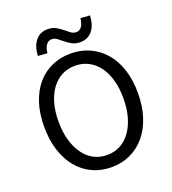

<svg xmlns="http://www.w3.org/2000/svg" viewBox="-151 -954 967 1080"><g transform="rotate(-20 332.0 -414.5)"><path d="M332 12Q270 12 218.5 -12Q167 -36 130 -80.5Q93 -125 72.5 -188.5Q52 -252 52 -331Q52 -410 72.5 -472.5Q93 -535 130 -578.5Q167 -622 218.5 -645Q270 -668 332 -668Q394 -668 445.5 -644.5Q497 -621 534.5 -577.5Q572 -534 592.5 -471.5Q613 -409 613 -331Q613 -252 592.5 -188.5Q572 -125 534.5 -80.5Q497 -36 445.5 -12Q394 12 332 12ZM332 -61Q376 -61 411.5 -80Q447 -99 472.5 -134.5Q498 -170 512 -219.5Q526 -269 526 -331Q526 -392 512 -441Q498 -490 472.5 -524Q447 -558 411.5 -576.5Q376 -595 332 -595Q288 -595 252.5 -576.5Q217 -558 191.5 -524Q166 -490 152 -441Q138 -392 138 -331Q138 -269 152 -219.5Q166 -170 191.5 -134.5Q217 -99 252.5 -80Q288 -61 332 -61ZM407 -709Q379 -709 359 -720Q339 -731 322.5 -744.5Q306 -758 291.5 -769Q277 -780 259 -780Q240 -780 227 -763Q214 -746 211 -714L155 -718Q158 -775 185 -808Q212 -841 257 -841Q285 -841 305 -830Q325 -819 341.5 -805.5Q358 -792 372.5 -781Q387 -770 405 -770Q445 -770 453 -836L509 -832Q506 -774 479 -741.5Q452 -709 407 -709Z"/></g></svg>

Font: CV Source Sans
Style: Regular
Weight: 400
Designer: Paul D. Hunt
Foundry: Adobe Systems Incorporated
Version: Version 3.001